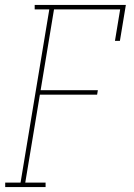

<svg xmlns="http://www.w3.org/2000/svg" viewBox="-20 -755 540 775"><path d="M1 0V-18H63L179 -717H120V-735H488L464 -590H444L465 -717H198L144 -391H375L372 -373H141L82 -18H164V0Z"/></svg>

Font: Iosevka Slab Thin Oblique
Style: Regular
Weight: 100
Italic angle: -9°
Monospace: yes
Designer: Belleve Invis
Foundry: Belleve Invis
Version: Version 11.1.0; ttfautohint (v1.8.3)